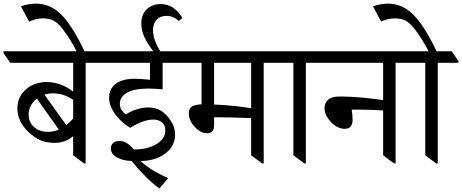

<svg xmlns="http://www.w3.org/2000/svg" viewBox="-62 -909 2585 1074"><path d="M532.7 -557.6H417V4.9H407.7L347.2 -40.5V-147.5Q303.2 -109.9 244.6 -109.9Q195.8 -109.9 162.4 -125.2Q128.9 -140.6 96.2 -171.4Q35.2 -229.5 35.2 -303.2Q35.2 -347.2 57.9 -380.6Q80.6 -414.1 117.4 -432.1Q154.3 -450.2 195.8 -450.2Q278.8 -450.2 347.2 -396.5V-557.6H-4.9L-42.5 -612.3V-622.1H495.1L532.7 -567.4ZM347.2 -246.1V-351.1Q317.9 -369.6 291.5 -378.2Q265.1 -386.7 234.4 -386.7Q208.5 -386.7 186.5 -379.9L308.6 -209Q331.1 -226.6 347.2 -246.1ZM267.1 -184.1 144 -357.9Q122.1 -340.8 110.1 -317.1Q98.1 -293.5 98.1 -269Q98.1 -225.1 128.7 -198.2Q159.2 -171.4 208 -171.4Q237.8 -171.4 267.1 -184.1Z M177.2 -806.2Q141.1 -806.2 100.6 -788.1L55.2 -874Q99.1 -888.7 139.6 -888.7Q221.2 -888.7 283.7 -824.5Q346.2 -760.3 414.1 -614.7H369.6Q348.6 -659.7 317.4 -706.3Q286.1 -752.9 267.1 -771.5Q248 -790 227.5 -798.1Q207 -806.2 177.2 -806.2Z M608.4 -328.1Q608.4 -292.5 642.6 -269.5Q674.3 -289.1 707 -298.6Q739.7 -308.1 765.1 -308.1Q808.6 -308.1 838.6 -289.6Q868.7 -271 893.1 -233.9Q917.5 -196.8 917.5 -157.2Q917.5 -92.3 863.3 -50.8Q809.1 -9.3 723.6 -8.3Q784.2 46.4 878.4 87.4L830.1 145Q794.4 121.1 751.7 78.1Q709 35.2 674.3 -8.3Q620.6 -10.7 589.4 -30Q558.1 -49.3 558.1 -79.1Q558.1 -98.6 571.3 -109.6Q584.5 -120.6 606.4 -120.6Q648.4 -120.6 686.5 -72.8Q764.2 -72.8 813.5 -103Q862.8 -133.3 862.8 -179.7Q862.8 -209.5 843.8 -224.9Q824.7 -240.2 796.4 -240.2Q740.2 -240.2 666.5 -193.8Q613.8 -225.6 581.1 -271.7Q548.3 -317.9 548.3 -361.3Q548.3 -412.1 585.2 -440.2Q622.1 -468.3 690.4 -468.3Q723.1 -468.3 776.9 -462.9V-557.6H495.1L457.5 -612.3V-622.1H795.4Q761.7 -666.5 745.1 -703.1Q728.5 -739.7 728.5 -779.3Q728.5 -827.1 758.3 -856.7Q788.1 -886.2 836.4 -886.2Q912.6 -886.2 958 -808.6L938 -791.5Q908.2 -820.3 869.6 -820.3Q835 -820.3 814.5 -798.8Q793.9 -777.3 793.9 -740.2Q793.9 -686 835 -622.1H944.3L981.9 -567.4V-557.6H847.7V-409.2Q797.4 -413.6 771 -413.6Q686.5 -413.6 647.5 -390.1Q608.4 -366.7 608.4 -328.1Z M1528.8 -557.6H1413.1V4.9H1403.8L1342.8 -40.5V-248.5Q1224.1 -252.9 1154.3 -252.9H1135.7V-207.5Q1135.7 -163.6 1095.7 -163.6Q1059.6 -163.6 1026.9 -199.5Q994.1 -235.4 994.1 -275.9Q994.1 -303.7 1013.2 -314Q1032.2 -324.2 1065.4 -325.7V-557.6H944.3L906.7 -612.3V-622.1H1491.2L1528.8 -567.4ZM1342.8 -557.6H1135.7V-324.2Q1199.2 -321.8 1257.3 -315.2Q1315.4 -308.6 1342.8 -303.7Z M1764.6 -557.6H1648.9V4.9H1639.6L1579.1 -40.5V-557.6H1491.2L1453.6 -612.3V-622.1H1727.1L1764.6 -567.4Z M2266.6 -557.6H2150.9V4.9H2141.6L2081.1 -40.5V-291.5Q1993.2 -295.9 1939.5 -295.9L1905.3 -295.4Q1910.2 -269 1910.2 -236.8Q1910.2 -215.8 1899.7 -202.1Q1889.2 -188.5 1866.7 -188.5Q1825.7 -188.5 1789.6 -226.1Q1753.4 -263.7 1753.4 -304.7Q1753.4 -333.5 1773.7 -351.3Q1793.9 -369.1 1835.9 -369.1Q1903.8 -369.1 1976.8 -361.8Q2049.8 -354.5 2081.1 -348.6V-557.6H1727.1L1689.5 -612.3V-622.1H2229L2266.6 -567.4Z M2502.4 -557.6H2386.7V4.9H2377.4L2316.9 -40.5V-557.6H2229L2191.4 -612.3V-622.1H2335.4Q2313 -667 2277.3 -719.2Q2241.7 -771.5 2214.6 -788.8Q2187.5 -806.2 2146.5 -806.2Q2107.9 -806.2 2069.8 -788.1L2024.4 -874Q2070.8 -888.7 2108.9 -888.7Q2189 -888.7 2251.2 -825.9Q2313.5 -763.2 2379.9 -622.1H2464.8L2502.4 -567.4Z"/></svg>

Font: Noto Serif Devanagari
Style: Regular
Weight: 400
Designer: Monotype Design Team
Foundry: Monotype Imaging Inc.
Version: Version 1.01